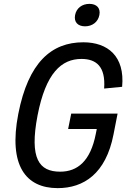

<svg xmlns="http://www.w3.org/2000/svg" viewBox="-20 -960 660 992"><path d="M348 -373 332 -293.5H480L475 -268.5C447.5 -127 380 -73 291 -73C182.5 -73 131 -139 174 -363.5C216.5 -583 297.5 -655.5 401 -655.5C477 -655.5 526.5 -616.5 518 -502.5L611 -511.5C626 -669.5 536.5 -741.5 410.5 -741.5C246 -741.5 126.5 -638 74.5 -371.5C22.5 -104.5 113.5 12 278 12C412 12 527 -62 566.5 -265.5L587.5 -373ZM419.5 -824C456.5 -824 486.5 -846 493.5 -882.5C500.5 -918.5 479 -940 442 -940C404.5 -940 375 -918.5 368 -882.5C361 -846 382 -824 419.5 -824Z"/></svg>

Font: Monaspace Neon
Style: Italic
Weight: 400
Italic angle: -11°
Designer: Riley Cran & the Lettermatic Team
Foundry: Lettermatic
Version: Version 1.200 (Monaspace Neon)